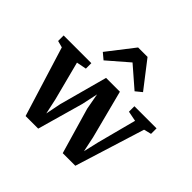

<svg xmlns="http://www.w3.org/2000/svg" viewBox="-204 -1049 1267 1267"><g transform="rotate(45 429.5 -415.5)"><path d="M43 -483 -4 -495.5V-547H254.5V-496L185 -482.5L256 -209L279 -102L300.5 -210L392 -547H521L608.5 -209.5L631 -102L656 -209.5L727.5 -482L656.5 -496V-547H863V-495.5L811 -482.5L658.5 6.5H541L447.5 -315.5L427 -428L403 -315.5L312 6.5H194.5ZM255.5 -653 399.5 -838.5H487.5L631 -653L587.5 -617.5L443.5 -742.5L298.5 -617Z"/></g></svg>

Font: Merriweather Text
Style: Bold
Weight: 700
Designer: Eben Sorkin
Foundry: Eben Sorkin
Version: Version 2.100